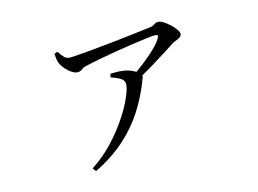

<svg xmlns="http://www.w3.org/2000/svg" viewBox="-82 -665 1165 867"><g transform="rotate(-15 500.0 -231.5)"><path d="M539 -313Q570 -333 601 -357.5Q632 -382 656.5 -405.5Q681 -429 692 -447Q699 -459 696.5 -462.5Q694 -466 682 -466Q672 -466 643.5 -462.5Q615 -459 576.5 -453.5Q538 -448 496.5 -441Q455 -434 418 -427Q381 -420 356 -414Q334 -410 326.5 -402.5Q319 -395 304 -395Q293 -395 279 -404Q265 -413 252.5 -427Q240 -441 234 -453Q229 -465 227 -477Q225 -489 225 -503L240 -508Q252 -489 262.5 -478.5Q273 -468 289 -468Q303 -468 333 -470.5Q363 -473 402 -476.5Q441 -480 483 -484.5Q525 -489 563.5 -493.5Q602 -498 630.5 -501.5Q659 -505 670 -506Q686 -508 694.5 -514.5Q703 -521 714 -521Q723 -521 737 -512.5Q751 -504 765 -491Q779 -478 788.5 -465Q798 -452 798 -443Q798 -433 788.5 -427Q779 -421 767 -417Q755 -413 746 -406Q728 -394 696.5 -374Q665 -354 627.5 -331.5Q590 -309 552 -289ZM257 42Q313 6 358 -42Q403 -90 435.5 -139Q468 -188 485 -228Q502 -268 502 -287Q502 -305 484.5 -315.5Q467 -326 442 -334L445 -350Q461 -350 472.5 -350.5Q484 -351 495 -349Q522 -347 542 -338Q562 -329 571 -321Q579 -314 582 -308Q585 -302 580 -291Q551 -214 510 -150.5Q469 -87 410.5 -35Q352 17 269 58Z"/></g></svg>

Font: Noto Serif SC
Style: Regular
Weight: 400
Designer: Ryoko NISHIZUKA 西塚涼子 (kana & ideographs); Frank Grießhammer (Latin, Greek & Cyrillic); Wenlong ZHANG 张文龙 (bopomofo); San
Foundry: Adobe
Version: Version 2.002-H1;hotconv 1.1.0;makeotfexe 2.6.0